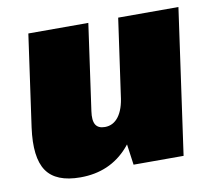

<svg xmlns="http://www.w3.org/2000/svg" viewBox="-66 -616 784 703"><g transform="rotate(-10 326.0 -264.0)"><path d="M260 -220Q255 -186 264.5 -170Q274 -154 299 -154Q330 -154 350 -180.5Q370 -207 376 -257L454 -330L448 -290Q426 -143 357.5 -65.5Q289 12 179 12Q88 12 53.5 -38.5Q19 -89 34 -199L82 -540H305ZM564 0H378L359 -137L416 -540H640Z"/></g></svg>

Font: Pathway Extreme Condensed Black
Style: Italic
Weight: 900
Width: 3
Italic angle: -8°
Version: Version 1.001;gftools[0.9.26]